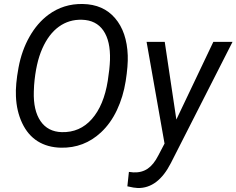

<svg xmlns="http://www.w3.org/2000/svg" viewBox="-20 -741 1202 976"><path d="M58.1 0ZM289.6 9.8Q221.7 8.3 171.6 -22.9Q121.6 -54.2 92.8 -115Q64 -175.8 61 -251.5Q58.1 -310.5 74.2 -397.5Q90.3 -484.4 129.9 -554.2Q169.4 -624 226.1 -666Q302.7 -722.7 400.9 -720.7Q504.9 -718.8 564.9 -648.7Q625 -578.6 629.4 -459Q631.3 -407.7 618.9 -328.6Q606.4 -249.5 574.5 -181.6Q542.5 -113.8 493.2 -67.9Q407.2 12.2 289.6 9.8ZM539.1 -436.5Q542 -532.7 505.4 -585.7Q468.8 -638.7 396.5 -640.6Q331.1 -642.6 279.5 -605.5Q228 -568.4 195.1 -494.4Q162.1 -420.4 153.3 -307.1L151.9 -275.4Q148.9 -179.7 186 -125.5Q223.1 -71.3 293.9 -69.3Q386.2 -66.9 447 -136Q507.8 -205.1 527.8 -330.1Q537.6 -391.6 539.1 -436.5ZM876.5 -133.3 1064.5 -528.3H1162.1L848.6 87.9Q783.2 216.3 680.7 214.8Q662.6 214.4 627.4 206.1L635.3 132.8L658.2 135.3Q700.2 137.2 730.7 116.5Q761.2 95.7 784.7 49.3L816.4 -11.2L725.1 -528.3H817.4Z"/></svg>

Font: Roboto
Style: Italic
Weight: 400
Italic angle: -12°
Designer: Google
Version: Version 2.134; 2016; ttfautohint (v1.6)